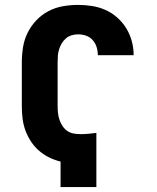

<svg xmlns="http://www.w3.org/2000/svg" viewBox="-20 -763 640 783"><path d="M227 0V-104Q203 -110 180.5 -121Q158 -132 139 -148.5Q120 -165 106 -186.5Q92 -208 83.5 -231.5Q75 -255 72 -280Q69 -305 69 -330V-509Q69 -540 74 -571Q79 -602 93 -630Q107 -658 128.5 -680.5Q150 -703 177.5 -717.5Q205 -732 236 -737.5Q267 -743 298 -743Q327 -743 355.5 -738.5Q384 -734 410 -722.5Q436 -711 458 -691.5Q480 -672 495 -647.5Q510 -623 517.5 -595Q525 -567 525 -538H379Q379 -555 374 -571Q369 -587 358 -599.5Q347 -612 331 -617.5Q315 -623 298 -623Q285 -623 272 -619Q259 -615 249 -606.5Q239 -598 232 -586.5Q225 -575 221 -562Q217 -549 216 -536Q215 -523 215 -509V-330Q215 -316 216.5 -302Q218 -288 222.5 -274.5Q227 -261 235 -249Q243 -237 254.5 -229Q266 -221 280 -218.5Q294 -216 309 -216Q325 -216 341 -217.5Q357 -219 373 -221V0Z"/></svg>

Font: Iosevka SS04 Heavy Extended
Style: Regular
Weight: 900
Width: 7
Monospace: yes
Designer: Belleve Invis
Foundry: Belleve Invis
Version: Version 19.0.0; ttfautohint (v1.8.4)